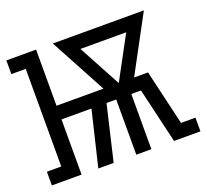

<svg xmlns="http://www.w3.org/2000/svg" viewBox="-112 -647 825 765"><g transform="rotate(-20 300.0 -265.0)"><path d="M-15 0V-58H46V-472H-15V-530H111V-292H310L182 -530H568L440 -292H499L554 -57V-58H615V0H503L448 -234H407V0H343V-234H302L247 0H182L238 -234H111V0ZM375 -292 472 -472H278Z"/></g></svg>

Font: Iosevka Slab Light Extended
Style: Regular
Weight: 300
Width: 7
Monospace: yes
Designer: Belleve Invis
Foundry: Belleve Invis
Version: Version 11.1.0; ttfautohint (v1.8.3)